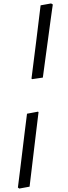

<svg xmlns="http://www.w3.org/2000/svg" viewBox="-20 -827 395 1116"><path d="M201 -178 204 -175Q197 -117 189.5 -56Q182 5 175.5 61Q169 117 163.5 161.5Q158 206 155 232Q152 258 152 258L92 269L84 263Q91 209 97.5 155.5Q104 102 110.5 48.5Q117 -5 123.5 -58.5Q130 -112 137 -166ZM167 -367 163 -370Q177 -477 190 -583.5Q203 -690 216 -796L277 -807L287 -801Q287 -801 283 -774Q279 -747 273 -702Q267 -657 259.5 -601.5Q252 -546 244 -487.5Q236 -429 229 -376Z"/></svg>

Font: Alegreya
Style: Italic
Weight: 400
Italic angle: -7°
Designer: Juan Pablo del Peral
Foundry: Huerta Tipografica
Version: Version 2.009